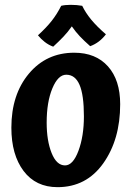

<svg xmlns="http://www.w3.org/2000/svg" viewBox="-20 -764 550 794"><path d="M27 -236Q27 -373 99.5 -459.5Q172 -546 287 -546Q376 -546 426.5 -489.5Q477 -433 477 -333Q477 -187 407 -88.5Q337 10 218 10Q128 10 77.5 -57Q27 -124 27 -236ZM327 -283Q327 -371 309 -413Q291 -455 254 -455Q220 -455 196.5 -398.5Q173 -342 173 -257Q173 -182 193.5 -131Q214 -80 249 -80Q282 -80 304.5 -140.5Q327 -201 327 -283ZM418 -622Q404 -604 388 -592Q372 -580 353 -573Q327 -596 310 -614Q293 -632 277 -655Q261 -632 242.5 -612.5Q224 -593 200 -571Q181 -578 165 -590.5Q149 -603 137 -618Q172 -650 194 -678Q216 -706 233 -740Q241 -742 251 -743Q261 -744 272 -744Q285 -744 297 -743Q309 -742 320 -740Q334 -711 357 -683Q380 -655 418 -622Z"/></svg>

Font: Atma SemiBold
Style: Regular
Weight: 600
Designer: Gregori Vincens, Jeremie Hornus, Riccardo Olocco, Yoann Minet.
Foundry: black foundry
Version: Version 1.102;PS 1.100;hotconv 1.0.86;makeotf.lib2.5.63406